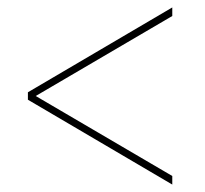

<svg xmlns="http://www.w3.org/2000/svg" viewBox="-20 -615 550 516"><path d="M443 -119V-142L76 -357L443 -572V-595L55 -367V-347Z"/></svg>

Font: Noto Serif Display SemiCondensed SemiBold
Style: Italic
Weight: 600
Width: 4
Italic angle: -12°
Designer: Monotype Design Team
Foundry: Monotype Imaging Inc.
Version: Version 2.009